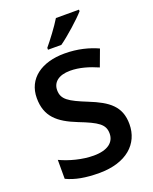

<svg xmlns="http://www.w3.org/2000/svg" viewBox="-171 -1031 902 1134"><g transform="rotate(-20 280.0 -464.0)"><path d="M469 -928V-938H324C297 -893 247 -827 216 -790V-778H300C350 -813 436 -890 469 -928ZM518 -201C518 -313 452 -361 335 -408C223 -453 185 -477 185 -535C185 -583 222 -617 296 -617C354 -617 413 -599 468 -575L507 -680C452 -705 383 -724 299 -724C155 -724 56 -654 56 -532C56 -416 120 -362 236 -316C351 -271 389 -247 389 -189C389 -134 345 -98 257 -98C186 -98 107 -119 48 -147V-28C102 -2 167 10 253 10C424 10 518 -78 518 -201Z"/></g></svg>

Font: Noto Sans Lao SemiBold
Style: Regular
Weight: 600
Designer: Monotype Design Team
Foundry: Monotype Imaging Inc.
Version: Version 2.003